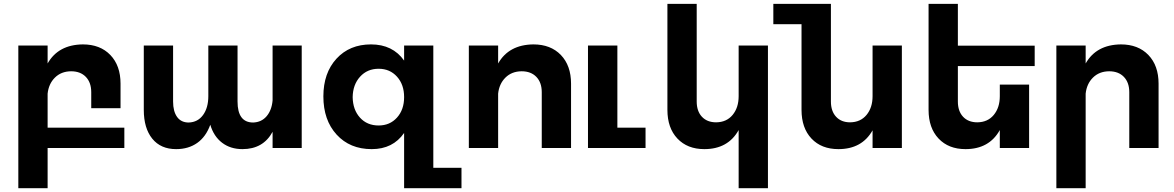

<svg xmlns="http://www.w3.org/2000/svg" viewBox="-20 -777 6166 1008"><path d="M632.8 -106.9V0H230V210.9H76.2V-538.1H230V-443.8Q286.1 -542.5 415 -543.9Q505.9 -543.9 559.3 -488.3Q612.8 -432.6 612.8 -337.9V-209H459V-293Q459 -343.8 430.7 -373.3Q402.3 -402.8 353 -402.8Q301.3 -402.3 268.3 -369.6Q235.4 -336.9 230 -285.2V-106.9Z M1411.1 -538.1H1564V0H1411.1V-85Q1361.8 5.9 1252.9 5.9Q1189.9 5.9 1146 -27.6Q1102.1 -61 1084 -122.1Q1061 -58.6 1015.1 -26.4Q969.2 5.9 904.8 5.9Q823.7 5.9 779.3 -49.1Q734.9 -104 734.9 -200.2V-538.1H888.7V-244.1Q888.7 -192.4 909.7 -163.1Q930.7 -133.8 970.7 -133.8Q1018.6 -135.3 1046.1 -173.3Q1073.7 -211.4 1073.7 -272V-538.1H1227.1V-244.1Q1227.1 -133.8 1309.1 -133.8Q1353 -135.3 1379.9 -167Q1406.7 -198.7 1411.1 -250Z M2254.9 104H2402.8V210.9H2101.6V-79.1Q2043 5.9 1931.6 5.9Q1816.9 5.9 1747.3 -70.3Q1677.7 -146.5 1677.7 -271Q1677.7 -394 1746.6 -469Q1815.4 -543.9 1927.7 -543.9Q2041.5 -543.9 2101.6 -459V-538.1H2254.9ZM1967.8 -118.2Q2026.9 -118.2 2064.2 -159.7Q2101.6 -201.2 2101.6 -267.1Q2101.6 -333 2064.2 -374.5Q2026.9 -416 1967.8 -416Q1908.2 -416 1870.4 -374.3Q1832.5 -332.5 1831.5 -267.1Q1832.5 -200.7 1869.9 -159.4Q1907.2 -118.2 1967.8 -118.2Z M2780.3 -543.9Q2871.1 -543.9 2924.6 -488.3Q2978 -432.6 2978 -337.9V0H2824.2V-293Q2824.2 -343.8 2795.9 -373.3Q2767.6 -402.8 2718.3 -402.8Q2666.5 -402.3 2633.5 -369.6Q2600.6 -336.9 2595.2 -285.2V0H2441.4V-538.1H2595.2V-443.8Q2651.4 -542.5 2780.3 -543.9Z M3221.2 -106.9H3369.1V0H3066.9V-538.1H3221.2Z M3857.9 -538.1H4011.7V210.9H3857.9V-94.2Q3802.2 5.9 3677.7 5.9Q3588.9 5.9 3536.4 -49.6Q3483.9 -105 3483.9 -200.2V-756.8H3637.7V-244.1Q3637.7 -193.4 3665 -164.1Q3692.4 -134.8 3739.7 -134.8Q3794.4 -135.3 3826.2 -173.6Q3857.9 -211.9 3857.9 -272Z M4561 -538.1H4714.8V0H4561V-92.8Q4505.4 5.9 4381.8 5.9Q4292.5 5.9 4240.2 -49.6Q4188 -105 4188 -200.2V-649.9H4040V-756.8H4342.3V-244.1Q4342.3 -193.4 4369.4 -164.1Q4396.5 -134.8 4442.9 -134.8Q4497.6 -135.3 4529.3 -173.6Q4561 -211.9 4561 -272Z M5412.1 -430.2H5008.8V-244.1Q5008.8 -193.4 5036.1 -164.1Q5063.5 -134.8 5110.8 -134.8Q5165.5 -135.3 5197.3 -173.6Q5229 -211.9 5229 -272V-333H5382.8V0H5229V-94.2Q5173.3 5.9 5048.8 5.9Q4960 5.9 4907.5 -49.6Q4855 -105 4855 -200.2V-756.8H5008.8V-537.1H5412.1Z M5864.7 -543.9Q5955.6 -543.9 6009 -488.3Q6062.5 -432.6 6062.5 -337.9V0H5908.7V-293Q5908.7 -343.8 5880.4 -373.3Q5852.1 -402.8 5802.7 -402.8Q5751 -402.3 5718 -369.6Q5685.1 -336.9 5679.7 -285.2V210.9H5525.9V-538.1H5679.7V-443.8Q5735.8 -542.5 5864.7 -543.9Z"/></svg>

Font: Montserrat arm SemiBold
Style: Regular
Weight: 600
Designer: Julieta Ulanovsky
Foundry: Julieta Ulanovsky
Version: Version 6.000;PS 006.000;hotconv 1.0.88;makeotf.lib2.5.64775